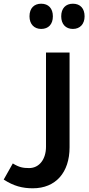

<svg xmlns="http://www.w3.org/2000/svg" viewBox="-60 -775 480 1035"><path d="M162 -619C201 -619 225 -644 225 -687C225 -730 201 -755 162 -755C125 -755 99 -732 99 -687C99 -644 125 -619 162 -619ZM333 -619C372 -619 396 -646 396 -687C396 -729 373 -755 333 -755C294 -755 270 -730 270 -687C270 -645 294 -619 333 -619ZM117 240C240 240 315 155 315 19V-492H188V16C188 83 152 131 97 131C64 131 43 127 9 106L-40 193C14 228 61 240 117 240Z"/></svg>

Font: Noto Kufi Arabic SemiBold
Style: Regular
Weight: 600
Designer: Monotype Design Team, David Williams, Khaled Hosny
Foundry: Google LLC
Version: Version 2.109